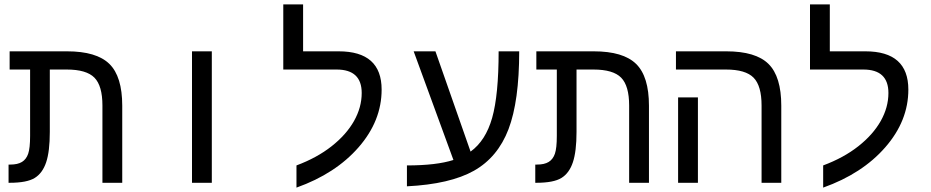

<svg xmlns="http://www.w3.org/2000/svg" viewBox="-20 -833 4241 875"><path d="M117.2 -516.1H23.9V-599.1H285.2Q419.9 -599.1 478.5 -541.7Q537.1 -484.4 537.1 -351.1V0H446.8V-352.1Q446.8 -441.9 410.4 -479Q374 -516.1 284.2 -516.1H207V-231.9Q207 -143.1 190.4 -93.5Q173.8 -43.9 138.2 -22Q102.5 0 23.9 0H19V-83H26.9Q60.5 -83 80.1 -95Q99.6 -106.9 108.4 -132.3Q117.2 -157.7 117.2 -213.9Z M855 -599.1H945.3V0H855Z M1331.1 -79.1Q1424.3 -113.8 1491.2 -166.5Q1558.1 -219.2 1593.3 -281.5Q1628.4 -343.8 1628.4 -409.2Q1628.4 -516.1 1514.2 -516.1H1271V-813H1361.3V-599.1H1523.4Q1719.2 -599.1 1719.2 -424.8Q1719.2 -282.2 1614.3 -161.9Q1509.3 -41.5 1331.1 22Z M1834.5 -79.1Q1969.2 -79.1 2046.4 -104L1865.2 -599.1H1964.4L2124.5 -142.1Q2193.4 -191.9 2222.9 -295.9Q2252.4 -399.9 2252.4 -599.1H2346.2Q2346.2 -372.1 2297.4 -244.1Q2248.5 -116.2 2139.9 -54.9Q2031.2 6.3 1834.5 16.1Z M2517.6 -516.1H2424.3V-599.1H2685.5Q2820.3 -599.1 2878.9 -541.7Q2937.5 -484.4 2937.5 -351.1V0H2847.2V-352.1Q2847.2 -441.9 2810.8 -479Q2774.4 -516.1 2684.6 -516.1H2607.4V-231.9Q2607.4 -143.1 2590.8 -93.5Q2574.2 -43.9 2538.6 -22Q2502.9 0 2424.3 0H2419.4V-83H2427.2Q2460.9 -83 2480.5 -95Q2500 -106.9 2508.8 -132.3Q2517.6 -157.7 2517.6 -213.9Z M3160.6 0H3070.3V-389.2H3160.6ZM3540.5 0H3450.7V-352.1Q3450.7 -441.9 3414.3 -479Q3377.9 -516.1 3288.6 -516.1H3060.5V-599.1H3289.6Q3424.3 -599.1 3482.4 -541.5Q3540.5 -483.9 3540.5 -351.1Z M3731.4 -79.1Q3824.7 -113.8 3891.6 -166.5Q3958.5 -219.2 3993.7 -281.5Q4028.8 -343.8 4028.8 -409.2Q4028.8 -516.1 3914.6 -516.1H3671.4V-813H3761.7V-599.1H3923.8Q4119.6 -599.1 4119.6 -424.8Q4119.6 -282.2 4014.6 -161.9Q3909.7 -41.5 3731.4 22Z"/></svg>

Font: Cousine
Style: Regular
Weight: 400
Monospace: yes
Designer: Steve Matteson
Foundry: Monotype Imaging Inc.
Version: Version 1.21